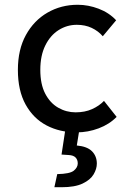

<svg xmlns="http://www.w3.org/2000/svg" viewBox="-20 -545 544 805"><path d="M55 -252Q55 -337 88.5 -398Q122 -459 179 -492Q236 -525 306 -525Q350 -525 393.5 -508.5Q437 -492 467 -460L411 -393Q392 -415 364.5 -428Q337 -441 302 -441Q261 -441 226 -419Q191 -397 170 -354.5Q149 -312 149 -252Q149 -192 169.5 -152.5Q190 -113 224 -93.5Q258 -74 297 -74Q336 -74 366 -87.5Q396 -101 416 -122L469 -55Q439 -24 394 -7Q349 10 301 10Q231 10 175.5 -19Q120 -48 87.5 -106.5Q55 -165 55 -252ZM208 240 220 185Q273 184 289.5 170.5Q306 157 306 140Q306 125 297 115.5Q288 106 268 105L238 103L256 -15L314 -9L302 65Q346 69 366 89.5Q386 110 386 141Q386 163 372.5 186Q359 209 326.5 224.5Q294 240 238 240Z"/></svg>

Font: Radio Canada
Style: Regular
Weight: 400
Designer: Charles Daoud, Etienne Aubert Bonn, Alexandre Saumier Demers, Jacques Le Bailly
Foundry: Radio-Canada
Version: Version 2.104;gftools[0.9.28.dev5+ged2979d]